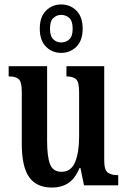

<svg xmlns="http://www.w3.org/2000/svg" viewBox="-20 -834 574 864"><path d="M214 10Q144 10 111 -37Q78 -84 78 -187V-421Q78 -465 64.5 -477.5Q51 -490 23 -490H19V-536H192V-200Q192 -130 205 -95.5Q218 -61 257 -61Q300 -61 318 -104.5Q336 -148 336 -220V-421Q336 -467 321 -478.5Q306 -490 282 -490H279V-536H449V-112Q449 -68 465.5 -57Q482 -46 506 -46H512V0H358L342 -78H338Q317 -29 286.5 -9.5Q256 10 214 10ZM255 -596Q215 -596 187 -624Q159 -652 159 -705Q159 -758 187 -786Q215 -814 255 -814Q296 -814 324 -786Q352 -758 352 -705Q352 -652 324 -624Q296 -596 255 -596ZM255 -643Q277 -643 292 -657Q307 -671 307 -705Q307 -739 292 -753Q277 -767 255 -767Q235 -767 220 -753Q205 -739 205 -705Q205 -671 220 -657Q235 -643 255 -643Z"/></svg>

Font: Noto Serif Thai ExtraCondensed SemiBold
Style: Regular
Weight: 600
Width: 2
Designer: Monotype Design Team
Foundry: Monotype Imaging Inc.
Version: Version 2.001; ttfautohint (v1.8.4.7-5d5b)